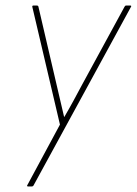

<svg xmlns="http://www.w3.org/2000/svg" viewBox="-20 -675 495 695"><path d="M81 0Q80 0 78.5 -1Q77 -2 79 -5L197 -224L97 -650Q96 -655 101 -655H113Q118 -655 119 -651L184 -372Q191 -342 198 -312Q205 -282 212 -252H213Q230 -281 246 -310.5Q262 -340 278 -370L431 -651Q433 -655 437 -655H451Q453 -655 454.5 -654Q456 -653 454 -650L101 -3Q99 0 95 0Z"/></svg>

Font: Sofia Sans Condensed Thin
Style: Italic
Weight: 250
Italic angle: -9°
Version: Version 4.100